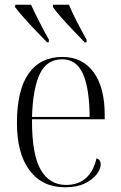

<svg xmlns="http://www.w3.org/2000/svg" viewBox="-20 -786 515 816"><path d="M256 10Q160 10 106 -61.5Q52 -133 52 -263Q52 -404 102 -474Q152 -544 245 -544Q330 -544 377.5 -479.5Q425 -415 425 -298V-279H116Q115 -131 152.5 -65.5Q190 0 261 0Q313 0 345.5 -29.5Q378 -59 390 -113Q408 -108 408 -87Q408 -68 391 -45.5Q374 -23 340.5 -6.5Q307 10 256 10ZM361 -289Q360 -411 332.5 -472.5Q305 -534 244 -534Q180 -534 150 -473.5Q120 -413 116 -289ZM180 -606Q157 -630 131 -657Q105 -684 82 -710Q59 -736 44 -756L45 -766H112Q127 -732 148 -691.5Q169 -651 188 -617L187 -606ZM340 -606Q317 -630 291 -657Q265 -684 242 -710Q219 -736 205 -756V-766H273Q287 -732 308 -691.5Q329 -651 348 -617V-606Z"/></svg>

Font: Noto Serif Display SemiCondensed Light
Style: Regular
Weight: 300
Width: 4
Designer: Monotype Design Team
Foundry: Monotype Imaging Inc.
Version: Version 2.009